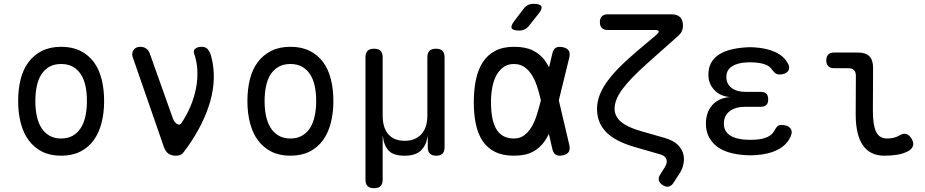

<svg xmlns="http://www.w3.org/2000/svg" viewBox="-20 -805 4840 1005"><path d="M300 10Q242 10 200 -11.5Q158 -33 130 -71Q102 -109 88.5 -161.5Q75 -214 75 -276Q75 -338 88 -390Q101 -442 129 -479.5Q157 -517 199.5 -538.5Q242 -560 300 -560Q359 -560 401.5 -538.5Q444 -517 471.5 -479.5Q499 -442 512 -390Q525 -338 525 -276Q525 -214 511.5 -161.5Q498 -109 470.5 -71Q443 -33 400.5 -11.5Q358 10 300 10ZM300 -80Q335 -80 360.5 -94.5Q386 -109 402.5 -134.5Q419 -160 427 -196.5Q435 -233 435 -276Q435 -319 427.5 -354.5Q420 -390 403.5 -415.5Q387 -441 361.5 -455.5Q336 -470 300 -470Q264 -470 238.5 -455.5Q213 -441 196.5 -415.5Q180 -390 172.5 -354Q165 -318 165 -275Q165 -232 173 -196Q181 -160 197.5 -134.5Q214 -109 239.5 -94.5Q265 -80 300 -80Z M837 -38 674 -508Q671 -518 672.5 -527Q674 -536 679 -543.5Q684 -551 693 -555.5Q702 -560 714 -560Q732 -560 745 -551Q758 -542 764 -525L885 -185Q893 -163 907.5 -155.5Q922 -148 930 -161Q958 -203 977.5 -249.5Q997 -296 1006 -343Q1015 -390 1013 -436.5Q1011 -483 996 -525Q993 -534 995.5 -540.5Q998 -547 1004 -551.5Q1010 -556 1018.5 -558Q1027 -560 1036 -560Q1059 -560 1070 -544Q1081 -528 1086 -508Q1101 -450 1099 -391Q1097 -332 1080 -273Q1063 -214 1033.5 -155Q1004 -96 963 -38Q949 -18 937.5 -4Q926 10 900 10Q875 10 860 -2Q845 -14 837 -38Z M1500 10Q1442 10 1400 -11.5Q1358 -33 1330 -71Q1302 -109 1288.5 -161.5Q1275 -214 1275 -276Q1275 -338 1288 -390Q1301 -442 1329 -479.5Q1357 -517 1399.5 -538.5Q1442 -560 1500 -560Q1559 -560 1601.5 -538.5Q1644 -517 1671.5 -479.5Q1699 -442 1712 -390Q1725 -338 1725 -276Q1725 -214 1711.5 -161.5Q1698 -109 1670.5 -71Q1643 -33 1600.5 -11.5Q1558 10 1500 10ZM1500 -80Q1535 -80 1560.5 -94.5Q1586 -109 1602.5 -134.5Q1619 -160 1627 -196.5Q1635 -233 1635 -276Q1635 -319 1627.5 -354.5Q1620 -390 1603.5 -415.5Q1587 -441 1561.5 -455.5Q1536 -470 1500 -470Q1464 -470 1438.5 -455.5Q1413 -441 1396.5 -415.5Q1380 -390 1372.5 -354Q1365 -318 1365 -275Q1365 -232 1373 -196Q1381 -160 1397.5 -134.5Q1414 -109 1439.5 -94.5Q1465 -80 1500 -80Z M1938 180Q1915 180 1904 169Q1893 158 1893 135V-505Q1893 -528 1904 -539Q1915 -550 1938 -550Q1961 -550 1972 -539Q1983 -528 1983 -505V-200Q1983 -137 2012.5 -102.5Q2042 -68 2098 -68Q2154 -68 2185.5 -102.5Q2217 -137 2217 -200V-505Q2217 -528 2228 -539Q2239 -550 2262 -550Q2285 -550 2296 -539Q2307 -528 2307 -505V-34Q2307 -12 2296 -1Q2285 10 2263 10Q2241 10 2230 -1Q2219 -12 2219 -34V-95L2217 -85Q2209 -40 2181 -15Q2153 10 2097 10Q2041 10 2016 -15Q1991 -40 1985 -85L1983 -95V135Q1983 158 1972 169Q1961 180 1938 180Z M2749 -670Q2739 -657 2726 -651Q2713 -645 2697 -645Q2665 -645 2658.5 -657Q2652 -669 2672 -695L2720 -758Q2730 -772 2743 -778.5Q2756 -785 2773 -785Q2807 -785 2813.5 -772Q2820 -759 2799 -733ZM2960 -46Q2965 -23 2957 -10Q2949 3 2926 8Q2903 13 2889.5 5Q2876 -3 2871 -26L2853 -104Q2843 -83 2831 -66Q2806 -30 2768 -10Q2730 10 2670 10Q2612 10 2571.5 -10Q2531 -30 2506.5 -66.5Q2482 -103 2471 -154.5Q2460 -206 2460 -270Q2460 -334 2471 -387Q2482 -440 2506.5 -478.5Q2531 -517 2571.5 -538.5Q2612 -560 2670 -560Q2730 -560 2768 -541.5Q2806 -523 2831 -490Q2843 -473 2854 -453L2871 -524Q2876 -547 2889.5 -555Q2903 -563 2926 -558Q2949 -553 2957 -540Q2965 -527 2960 -504L2905 -280ZM2811 -280 2810 -285Q2801 -325 2789 -359Q2777 -393 2760.5 -417.5Q2744 -442 2722 -456Q2700 -470 2670 -470Q2639 -470 2616.5 -454.5Q2594 -439 2579 -412Q2564 -385 2557 -348.5Q2550 -312 2550 -270Q2550 -228 2556 -193.5Q2562 -159 2575.5 -133.5Q2589 -108 2612.5 -94Q2636 -80 2670 -80Q2700 -80 2722 -95.5Q2744 -111 2760.5 -137.5Q2777 -164 2788.5 -199.5Q2800 -235 2810 -275Z M3533 -620 3369 -474Q3279 -394 3238 -338.5Q3197 -283 3197 -236Q3197 -196 3230.5 -167.5Q3264 -139 3334 -119L3463 -82Q3511 -68 3535.5 -38.5Q3560 -9 3560 29Q3560 48 3553.5 68.5Q3547 89 3533 109L3506 151Q3495 168 3480.5 171.5Q3466 175 3449 164Q3432 153 3428.5 139Q3425 125 3436 108L3460 70Q3465 62 3467.5 54.5Q3470 47 3470 40Q3470 27 3461.5 17.5Q3453 8 3436 3L3304 -35Q3202 -64 3153.5 -113Q3105 -162 3105 -235Q3105 -302 3154 -372.5Q3203 -443 3312 -535L3415 -622Q3430 -635 3428 -641.5Q3426 -648 3406 -648H3161Q3141 -648 3130.5 -658.5Q3120 -669 3120 -689Q3120 -709 3130.5 -719.5Q3141 -730 3161 -730H3495Q3525 -730 3540 -715Q3555 -700 3555 -670Q3555 -655 3549.5 -642.5Q3544 -630 3533 -620Z M4104 -473Q4111 -461 4110.5 -450Q4110 -439 4104 -431.5Q4098 -424 4086.5 -419.5Q4075 -415 4059 -415Q4054 -415 4049 -416.5Q4044 -418 4039.5 -421Q4035 -424 4030 -429.5Q4025 -435 4019 -443Q4008 -459 3985 -467.5Q3962 -476 3930 -478Q3918 -479 3906.5 -479Q3895 -479 3883 -478Q3836 -475 3809 -456Q3782 -437 3782 -402Q3782 -366 3809 -345Q3836 -324 3884 -324H3962Q3982 -324 3991.5 -314.5Q4001 -305 4001 -285Q4001 -265 3991.5 -255.5Q3982 -246 3962 -246H3881Q3829 -246 3799 -222.5Q3769 -199 3769 -158Q3769 -119 3799 -98Q3829 -77 3881 -74Q3894 -73 3907.5 -73Q3921 -73 3934 -74Q3972 -76 3997.5 -88Q4023 -100 4034 -122Q4038 -130 4042 -135.5Q4046 -141 4050 -144.5Q4054 -148 4059 -149.5Q4064 -151 4070 -151Q4086 -151 4098 -146.5Q4110 -142 4116.5 -134.5Q4123 -127 4124 -116Q4125 -105 4119 -92Q4100 -47 4052 -22Q4004 3 3934 7Q3921 8 3907.5 8Q3894 8 3881 7Q3833 4 3795 -7.5Q3757 -19 3730.5 -40Q3704 -61 3689.5 -90.5Q3675 -120 3675 -157Q3675 -217 3708 -254.5Q3741 -292 3801 -297Q3750 -301 3719 -334Q3688 -367 3688 -414Q3688 -449 3701.5 -474.5Q3715 -500 3740.5 -517.5Q3766 -535 3802 -544.5Q3838 -554 3883 -557Q3895 -558 3906.5 -558Q3918 -558 3930 -557Q3994 -553 4039 -532Q4084 -511 4104 -473Z M4549 -224Q4549 -152 4565.5 -116Q4582 -80 4624 -80Q4641 -80 4658 -84Q4675 -88 4690 -97Q4710 -109 4725.5 -103Q4741 -97 4752 -78Q4764 -58 4759 -42Q4754 -26 4736 -15Q4711 -1 4679 4.5Q4647 10 4609 10Q4573 10 4545 -3Q4517 -16 4498 -42.5Q4479 -69 4469 -110Q4459 -151 4459 -207L4460 -408Q4460 -428 4450 -438Q4440 -448 4420 -448H4346Q4326 -448 4315.5 -458.5Q4305 -469 4305 -489Q4305 -509 4315.5 -519.5Q4326 -530 4346 -530H4470Q4511 -530 4530.5 -510.5Q4550 -491 4550 -450Z"/></svg>

Font: Maple Mono NF
Style: Regular
Weight: 400
Monospace: yes
Designer: subframe7536
Version: Version 7.000